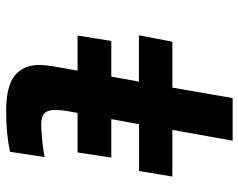

<svg xmlns="http://www.w3.org/2000/svg" viewBox="-98 -694 795 640"><g transform="rotate(90 300.0 -373.5)"><path d="M196 -107.5Q196 -123.5 200.5 -152.5L215 -234H98L116 -346.5H235L251.5 -438.5H97L118.5 -550H271.5L306.5 -751H448.5L412.5 -550H568L549.5 -439H393.5L376.5 -346.5H505L487.5 -234H356L352 -212Q346 -180.5 346 -160.5Q346 -134.5 357 -123.8Q368 -113 394 -113Q416 -113 447.5 -116.2Q479 -119.5 503 -124L485.5 -9Q426 4 350 4Q266.5 4 231.2 -24.8Q196 -53.5 196 -107.5Z"/></g></svg>

Font: JuliaMono ExtraBold
Style: Italic
Weight: 800
Italic angle: -9°
Monospace: yes
Designer: cormullion
Foundry: corm
Version: Version 0.057; ttfautohint (v1.8.4)